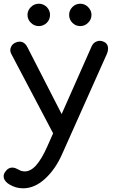

<svg xmlns="http://www.w3.org/2000/svg" viewBox="-46 -771 614 1031"><path d="M78.1 240.2Q59.6 240.2 41 235.4Q23.4 230.5 4.9 219.7Q-16.6 207 -24.4 188.5Q-26.4 181.6 -26.4 174.8Q-26.4 162.1 -17.6 151.4Q-5.9 133.8 10.7 129.9Q28.3 126 46.9 136.7Q57.6 142.6 67.4 146.5Q77.1 149.4 86.9 149.4Q119.1 149.4 148.4 116.2Q177.7 83 207 17.6Q287.1 -162.1 446.3 -522.5Q455.1 -542 473.6 -548.8Q492.2 -555.7 510.7 -546.9Q528.3 -540 533.2 -521.5Q534.2 -515.6 534.2 -508.8Q534.2 -496.1 528.3 -482.4Q447.3 -301.8 287.1 57.6Q251 138.7 195.3 189.5Q139.6 240.2 78.1 240.2ZM305.7 -22.5Q287.1 -13.7 270.5 -20.5Q253.9 -27.3 244.1 -45.9Q168 -191.4 14.6 -481.4Q4.9 -500 12.7 -517.6Q19.5 -535.2 39.1 -543Q57.6 -550.8 74.2 -544.9Q90.8 -538.1 100.6 -518.6Q174.8 -375 321.3 -87.9Q331.1 -69.3 328.1 -49.8Q325.2 -30.3 305.7 -22.5ZM163.1 -630.9Q137.7 -630.9 120.1 -648.4Q101.6 -666 101.6 -691.4Q101.6 -714.8 120.1 -733.4Q137.7 -751 163.1 -751Q186.5 -751 205.1 -733.4Q222.7 -714.8 222.7 -691.4Q222.7 -666 205.1 -648.4Q186.5 -630.9 163.1 -630.9ZM384.8 -630.9Q360.4 -630.9 342.8 -648.4Q325.2 -666 325.2 -691.4Q325.2 -714.8 342.8 -733.4Q360.4 -751 384.8 -751Q409.2 -751 426.8 -733.4Q445.3 -714.8 445.3 -691.4Q445.3 -666 426.8 -648.4Q409.2 -630.9 384.8 -630.9Z"/></svg>

Font: Abed
Style: Bold
Weight: 700
Designer: Johan Aakerlund
Version: Version 3.105